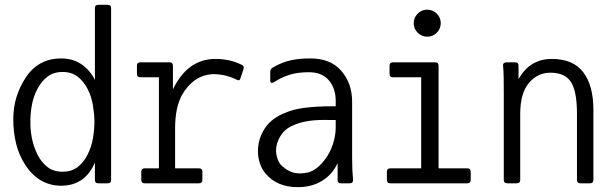

<svg xmlns="http://www.w3.org/2000/svg" viewBox="-20 -716 2540 795"><path d="M440 30Q440 43 426 43H387Q373 43 373 30V-43Q332 53 233 53Q187 53 149.5 31Q112 9 85 -32.5Q58 -74 46.5 -122Q35 -170 35 -223Q35 -317 87 -395.5Q139 -474 233 -474Q283 -474 318.5 -449Q354 -424 373 -385V-683Q373 -696 387 -696H426Q440 -696 440 -683ZM106 -212Q105 -181 112 -144.5Q119 -108 135.5 -75.5Q152 -43 177 -24Q202 -5 239 -5Q276 -5 301 -24Q326 -43 342.5 -75.5Q359 -108 365 -144.5Q371 -181 371 -212Q371 -241 365 -278.5Q359 -316 342.5 -348Q326 -380 301 -399Q276 -418 239 -418Q202 -418 177 -399Q152 -380 135 -348Q118 -316 111.5 -278.5Q105 -241 106 -212Z M804 -19Q818 -19 818 -5V29Q818 43 804 43H579Q565 43 565 29V-5Q565 -19 579 -19H638V-396H561Q547 -396 547 -410V-444Q547 -458 561 -458H682Q696 -458 696 -444V-346Q757 -472 872 -472Q931 -472 978 -449Q988 -445 989 -439Q990 -433 987 -426L975 -390Q972 -383 967.5 -383.5Q963 -384 956 -388Q912 -409 862 -409Q780 -405 732 -320Q705 -268 705 -184V-19Z M1370 -219H1351Q1295 -221 1257 -215Q1219 -209 1192 -196Q1159 -182 1141 -152.5Q1123 -123 1123 -92Q1123 -74 1131 -53.5Q1139 -33 1156 -22Q1185 2 1221 2Q1256 2 1279 -11.5Q1302 -25 1324 -53.5Q1346 -82 1358 -118Q1370 -154 1370 -188ZM1113 -375Q1108 -372 1103.5 -373.5Q1099 -375 1099 -380V-419Q1099 -432 1113 -438Q1147 -458 1182.5 -466Q1218 -474 1259 -474Q1346 -476 1392 -424Q1438 -372 1438 -295V-62Q1438 -34 1439 -12Q1440 10 1442 30Q1442 43 1428 43H1392Q1378 43 1378 30V-41Q1357 6 1314 32.5Q1271 59 1213 59Q1127 59 1080 3Q1064 -15 1056 -40Q1048 -65 1048 -89Q1048 -141 1076.5 -184.5Q1105 -228 1164 -250Q1221 -276 1357 -276H1370V-299Q1370 -350 1341.5 -383.5Q1313 -417 1259 -417Q1216 -417 1182.5 -407.5Q1149 -398 1113 -375Z M1915 -19Q1929 -19 1929 -5V29Q1929 43 1915 43H1596Q1582 43 1582 29V-5Q1582 -19 1596 -19H1724V-396H1607Q1593 -396 1593 -410V-444Q1593 -458 1607 -458H1782Q1796 -458 1796 -444V-19ZM1693 -620Q1693 -643 1709.5 -659.5Q1726 -676 1749 -676Q1772 -676 1788.5 -659.5Q1805 -643 1805 -620Q1805 -597 1788.5 -580.5Q1772 -564 1749 -564Q1726 -564 1709.5 -580.5Q1693 -597 1693 -620Z M2437 29Q2437 43 2423 43H2383Q2369 43 2369 29V-246Q2369 -338 2344 -376.5Q2319 -415 2259 -415Q2206 -415 2170 -372.5Q2134 -330 2134 -244V29Q2134 43 2120 43H2080Q2066 43 2066 29V-331Q2066 -374 2065.5 -398Q2065 -422 2063 -444Q2062 -451 2066.5 -454.5Q2071 -458 2077 -458H2113Q2127 -458 2127 -444V-388Q2151 -431 2185.5 -451.5Q2220 -472 2265 -472Q2353 -472 2395 -417Q2437 -362 2437 -262Z"/></svg>

Font: NanumGothicCoding
Style: Regular
Weight: 400
Monospace: yes
Designer: Kwon Bruce; Nicolas Noh; Sung-woo Choi; Go-un Cha; Soo-hyun Park;
Foundry: NHN Corporation
Version: Version 2.000;PS 1;hotconv 1.0.49;makeotf.lib2.0.14853